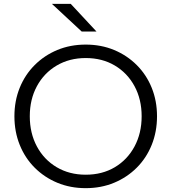

<svg xmlns="http://www.w3.org/2000/svg" viewBox="-20 -963 892 999"><path d="M426 16Q346 16 278.5 -12Q211 -40 160.5 -90.5Q110 -141 82.5 -209.5Q55 -278 55 -358Q55 -438 82.5 -506Q110 -574 160.5 -624.5Q211 -675 278.5 -703Q346 -731 426 -731Q506 -731 573.5 -703Q641 -675 691.5 -624.5Q742 -574 769.5 -506Q797 -438 797 -358Q797 -278 769.5 -209.5Q742 -141 691.5 -90.5Q641 -40 573.5 -12Q506 16 426 16ZM426 -54Q512 -54 577.5 -93Q643 -132 680 -201Q717 -270 717 -358Q717 -446 680 -514.5Q643 -583 577.5 -622Q512 -661 426 -661Q341 -661 275 -622Q209 -583 172 -514.5Q135 -446 135 -358Q135 -270 172 -201Q209 -132 275 -93Q341 -54 426 -54ZM405 -799 250 -943H348L482 -799Z"/></svg>

Font: Wix Madefor Display
Style: Regular
Weight: 400
Designer: Dalton Maag Ltd
Foundry: Dalton Maag Ltd
Version: Version 3.100